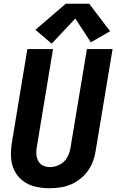

<svg xmlns="http://www.w3.org/2000/svg" viewBox="-20 -997 621 1025"><path d="M245 8Q278 8 311.5 2Q345 -4 376.5 -21Q408 -38 432.5 -64.5Q457 -91 471 -123Q485 -155 490 -188L581 -735H444L356 -206Q352 -180 338 -155.5Q324 -131 298.5 -118Q273 -105 247 -105Q227 -105 209.5 -113.5Q192 -122 183.5 -139Q175 -156 174 -175.5Q173 -195 177 -215L263 -735H126L43 -233Q37 -194 39 -156Q41 -118 57.5 -85.5Q74 -53 103 -31Q132 -9 169 -0.5Q206 8 245 8ZM256 -764 382 -898 465 -771 553 -822 568 -830 456 -977H331L169 -838Z"/></svg>

Font: Iosevka Sparkle XBdObl
Style: Regular
Weight: 800
Italic angle: -9°
Designer: Belleve Invis
Foundry: Belleve Invis
Version: Version 4.5.0; ttfautohint (v1.8.3)